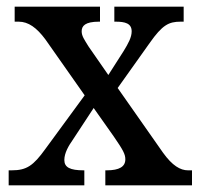

<svg xmlns="http://www.w3.org/2000/svg" viewBox="-20 -556 601 576"><path d="M6 0H233V-45H231C190 -45 173 -54 173 -76C173 -97 186 -119 198 -136L261 -232L321 -147C350 -105 356 -93 356 -78C356 -56 338 -45 300 -45H296V0H556V-45H544C521 -45 497 -59 469 -98L333 -292L429 -427C467 -481 486 -491 522 -491H531V-536H323V-491H327C355 -491 375 -486 375 -462C375 -444 365 -426 351 -403L305 -331L246 -416C233 -437 225 -448 225 -462C225 -478 235 -491 277 -491H280V-536H24V-491H36C65 -491 90 -473 116 -438L234 -270L116 -109C80 -59 60 -45 15 -45H6Z"/></svg>

Font: Noto Serif Bengali SemiCondensed
Style: Regular
Weight: 400
Width: 4
Designer: Juan Bruce, Universal Thirst, Indian Type Foundry and the Monotype Design Team.
Foundry: Monotype Imaging Inc.
Version: Version 2.003